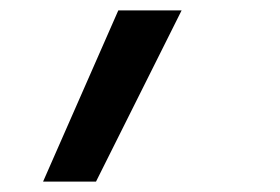

<svg xmlns="http://www.w3.org/2000/svg" viewBox="-20 -172 540 370"><path d="M63 178 208 -152H330L165 178Z"/></svg>

Font: Iosevka Curly Semibold
Style: Italic
Weight: 600
Italic angle: -9°
Monospace: yes
Designer: Belleve Invis
Foundry: Belleve Invis
Version: Version 22.1.2; ttfautohint (v1.8.4)